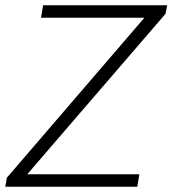

<svg xmlns="http://www.w3.org/2000/svg" viewBox="-38 -706 652 726"><path d="M-18 0 -12 -34 508 -639H117L125 -686H594L588 -654L65 -47H489L481 0Z"/></svg>

Font: Archivo SemiCondensed Thin
Style: Italic
Weight: 250
Width: 4
Italic angle: -10°
Designer: Hector Gatti
Foundry: Omnibus-Type
Version: Version 2.001